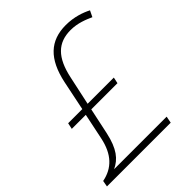

<svg xmlns="http://www.w3.org/2000/svg" viewBox="-208 -846 969 969"><g transform="rotate(-45 277.0 -361.5)"><path d="M-1 -33 -7 0H448L455 -36H80C129 -59 162 -99 182 -190L212 -331H399L406 -364H219L252 -517C277 -637 331 -688 421 -688C472 -688 514 -670 545 -656L561 -689C528 -706 480 -723 422 -723C310 -723 243 -660 214 -524L181 -364H80L73 -331H173L144 -192C124 -97 75 -48 -1 -33Z"/></g></svg>

Font: Noto Sans ExtraLight
Style: Italic
Weight: 200
Italic angle: -12°
Designer: Monotype Design Team
Foundry: Monotype Imaging Inc.
Version: Version 2.013